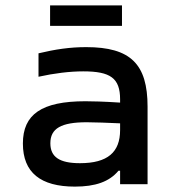

<svg xmlns="http://www.w3.org/2000/svg" viewBox="-20 -684 640 713"><path d="M300 -509C240 -509 186 -501 123 -486V-399C182 -412 239 -419 289 -419C390 -419 426 -394 426 -315V-303C365 -307 321 -308 297 -308C134 -308 65 -259 65 -151C65 -43 131 9 258 9C334 9 386 -9 420 -50H426V0H528V-288C528 -446 465 -509 300 -509ZM166 -588H433V-664H166ZM167 -152C167 -207 207 -230 302 -230C331 -230 381 -228 426 -226V-201C426 -119 380 -78 277 -78C201 -78 167 -101 167 -152Z"/></svg>

Font: LT Wave Mono Medium
Style: Regular
Weight: 500
Designer: Daniel Lyons
Version: Version 2.5 (Glyphs App)